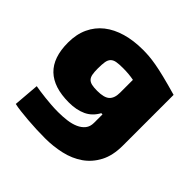

<svg xmlns="http://www.w3.org/2000/svg" viewBox="-193 -726 1121 1121"><g transform="rotate(45 368.0 -165.0)"><path d="M332 220Q297 220 259 218.5Q221 217 186 214Q151 211 120.5 207.5Q90 204 69 199L82 39Q97 42 119 45Q141 48 166.5 51Q192 54 220.5 56Q249 58 278 58Q315 58 349.5 53.5Q384 49 411 37Q438 25 454 5Q470 -15 470 -46V-116H460Q434 -68 389 -47Q344 -26 282 -26Q157 -26 94 -86.5Q31 -147 31 -270Q31 -339 55.5 -391.5Q80 -444 124.5 -479Q169 -514 231.5 -532Q294 -550 371 -550Q396 -550 421.5 -548Q447 -546 481.5 -540Q516 -534 564.5 -522Q613 -510 683 -490V-71Q683 11 653.5 67Q624 123 575 157Q526 191 462.5 205.5Q399 220 332 220ZM351 -191Q408 -191 430.5 -212Q453 -233 453 -278V-384Q413 -392 364 -392Q331 -392 311 -388.5Q291 -385 279.5 -373.5Q268 -362 264.5 -341Q261 -320 261 -285Q261 -257 264.5 -238.5Q268 -220 278 -209.5Q288 -199 305.5 -195Q323 -191 351 -191Z"/></g></svg>

Font: Encode Sans Wide
Style: Black
Weight: 900
Designer: Pablo Impallari, Andres Torresi
Foundry: Pablo Impallari, Andres Torresi
Version: Version 1.000; ttfautohint (v1.00) -l 8 -r 50 -G 200 -x 14 -